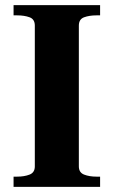

<svg xmlns="http://www.w3.org/2000/svg" viewBox="-20 -730 444 750"><path d="M116 -80V-630Q116 -655 95.5 -662.5Q75 -670 47 -670H33V-710H371V-670H357Q329 -670 308.5 -662.5Q288 -655 288 -630V-80Q288 -56 308.5 -48Q329 -40 357 -40H371V0H33V-40H47Q75 -40 95.5 -48Q116 -56 116 -80Z"/></svg>

Font: Roboto Serif 120pt Expanded SemiBold
Style: Regular
Weight: 600
Width: 7
Designer: Greg Gazdowicz
Foundry: Commercial Type
Version: Version 1.008